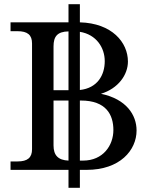

<svg xmlns="http://www.w3.org/2000/svg" viewBox="-20 -806 693 911"><path d="M30 0H305V85H359V0H391C549 0 628 -93 628 -187C628 -260 580 -336 459 -361C541 -386 587 -451 587 -514C587 -605 511 -696 359 -700V-786H305V-700H30V-658H63C111 -658 132 -640 132 -600V-98C132 -58 111 -40 63 -40H30ZM234 -116V-329H305V-44C256 -46 234 -69 234 -116ZM234 -378V-586C234 -633 252 -656 305 -657V-378ZM359 -44V-329H364C484 -329 518 -261 518 -189C518 -116 469 -44 374 -44ZM359 -379V-655C438 -642 477 -579 477 -516C477 -449 442 -388 359 -379Z"/></svg>

Font: LT Superior Serif Medium
Style: Regular
Weight: 500
Designer: Daniel Lyons
Foundry: LyonsType
Version: Version 2.120;FEAKit 1.0